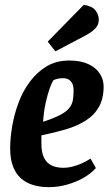

<svg xmlns="http://www.w3.org/2000/svg" viewBox="-20 -763 454 793"><path d="M183 10Q130 10 94 -8Q58 -26 40 -61.5Q22 -97 22 -150Q22 -193 30.5 -242.5Q39 -292 57 -340Q75 -388 104.5 -427Q134 -466 173.5 -489.5Q213 -513 266 -513Q314 -513 345.5 -498Q377 -483 392.5 -458.5Q408 -434 408 -406Q408 -355 388 -320.5Q368 -286 332.5 -264Q297 -242 251 -228.5Q205 -215 151 -204V-169Q151 -133 162 -111Q173 -89 193.5 -79.5Q214 -70 242 -70Q267 -70 296.5 -80Q326 -90 354 -108L376 -69Q356 -46 324 -28Q292 -10 255 0Q218 10 183 10ZM158 -260Q201 -274 227 -287.5Q253 -301 265 -315.5Q277 -330 280.5 -347.5Q284 -365 284 -388Q284 -407 278.5 -418Q273 -429 263.5 -434.5Q254 -440 239 -440Q226 -440 215 -437Q204 -434 200 -431Q194 -422 185.5 -398.5Q177 -375 169 -340Q161 -305 158 -260ZM209 -551 177 -591 326 -743Q360 -738 374 -720.5Q388 -703 388 -682Q388 -663 377 -649.5Q366 -636 347 -624.5Q328 -613 302 -600Z"/></svg>

Font: Faustina Light
Style: Bold Italic
Weight: 700
Italic angle: -8°
Version: Version 1.200